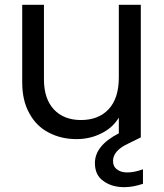

<svg xmlns="http://www.w3.org/2000/svg" viewBox="-20 -568 680 795"><path d="M507 146C507 146 507 146 507 146C489 146 475 142 464 133C453 125 448 113 448 98C448 98 448 98 448 98C448 71 468 47 508 28C508 28 563 1 563 1C563 1 562 0 562 0C562 0 563 0 563 0C563 0 563 -548 563 -548C563 -548 472 -548 472 -548C472 -548 472 -247 472 -247C472 -247 472 -247 472 -247C472 -190 458 -146 430 -116C402 -86 364 -71 315 -71C315 -71 315 -71 315 -71C268 -71 230 -86 203 -115C176 -144 162 -185 162 -239C162 -239 162 -548 162 -548C162 -548 72 -548 72 -548C72 -548 72 -227 72 -227C72 -227 72 -227 72 -227C72 -176 82 -133 102 -98C121 -63 148 -36 182 -19C216 -1 254 8 297 8C297 8 297 8 297 8C334 8 369 0 400 -16C431 -31 455 -53 472 -81C472 -81 472 -16 472 -16C472 -16 472 -16 472 -16C406 18 373 59 373 107C373 107 373 107 373 107C373 141 385 166 409 182C432 199 461 207 495 207C495 207 495 207 495 207C520 207 545 202 572 193C572 193 572 133 572 133C572 133 572 133 572 133C547 142 526 146 507 146Z"/></svg>

Font: Girnar Poppins
Style: Regular
Weight: 500
Designer: Ninad Kale (Devanagari), Jonny Pinhorn (Latin)
Foundry: Indian Type Foundry
Version: ""